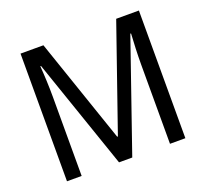

<svg xmlns="http://www.w3.org/2000/svg" viewBox="-122 -861 1083 1009"><g transform="rotate(-20 419.0 -357.0)"><path d="M379 0H453L666 -615H670C667 -564 664 -500 664 -445V0H750V-714H623L420 -130H416L216 -714H88V0H170V-442C170 -500 167 -566 163 -616H167Z"/></g></svg>

Font: Noto Sans Thai Looped SemiCondensed
Style: Regular
Weight: 400
Width: 4
Designer: Sasikarn Vongin, Ben Mitchell
Foundry: The Fontpad Ltd
Version: Version 1.001